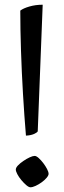

<svg xmlns="http://www.w3.org/2000/svg" viewBox="-20 -788 272 814"><path d="M90 -213Q83 -296 77.5 -389Q72 -482 69 -573.5Q66 -665 66 -743Q79 -753 105 -760.5Q131 -768 161 -768L140 -231Q136 -225 123 -219.5Q110 -214 90 -213ZM109 6Q102 6 91.5 -3Q81 -12 70.5 -24.5Q60 -37 53.5 -49.5Q47 -62 47 -69Q47 -77 56 -86.5Q65 -96 79 -105.5Q93 -115 106 -121Q119 -127 127 -127Q134 -127 144 -118Q154 -109 163.5 -96.5Q173 -84 179.5 -71.5Q186 -59 186 -51Q186 -44 177.5 -34Q169 -24 156.5 -15Q144 -6 131 0Q118 6 109 6Z"/></svg>

Font: Texturina Medium 12pt Light
Style: Regular
Weight: 300
Version: Version 1.002